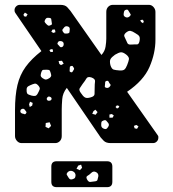

<svg xmlns="http://www.w3.org/2000/svg" viewBox="-20 -591 714 793"><path d="M69 0Q58 0 50 -9Q42 -18 42 -29V-136Q42 -197 52 -239.5Q62 -282 86 -315Q110 -348 151 -380L43 -538Q40 -542 40 -549Q40 -558 46.5 -564.5Q53 -571 62 -571H229Q249 -571 258 -561Q267 -551 271 -546L399 -364Q413 -379 416 -398.5Q419 -418 419 -431V-542Q419 -555 427 -563Q435 -571 446 -571H595Q606 -571 614 -562Q622 -553 622 -542V-427Q622 -371 597.5 -314.5Q573 -258 505 -212L631 -33Q634 -29 634 -26.5Q634 -24 634 -22Q634 -13 627.5 -6.5Q621 0 612 0H437Q418 0 408.5 -9.5Q399 -19 396 -23L256 -228Q239 -207 237 -181.5Q235 -156 235 -140V-29Q235 -16 227 -8Q219 0 208 0ZM514 -541Q511 -546 509 -549Q507 -552 501 -551Q495 -549 493.5 -546Q492 -543 491 -536Q490 -530 491.5 -526.5Q493 -523 499 -520Q509 -516 517 -525Q521 -529 519.5 -532Q518 -535 514 -541ZM94 -532 83 -539 77 -531 79 -524 88 -522ZM185 -517Q177 -518 173.5 -517Q170 -516 166 -509Q163 -503 165 -499.5Q167 -496 172 -491Q177 -486 180 -485Q183 -484 189 -487Q195 -489 194.5 -492.5Q194 -496 193 -503Q192 -509 191.5 -512.5Q191 -516 185 -517ZM574 -504 568 -510 559 -507 563 -500 571 -495ZM262 -481Q252 -485 246 -479Q241 -473 238.5 -469.5Q236 -466 240 -460Q244 -453 248.5 -452.5Q253 -452 261 -453Q267 -455 267 -459Q267 -463 268 -469Q269 -478 262 -481ZM207 -469H197L192 -460L200 -455L209 -458ZM539 -454Q527 -462 519 -463.5Q511 -465 500 -456Q490 -447 494 -439.5Q498 -432 503 -420Q506 -411 510.5 -408.5Q515 -406 524 -407Q537 -408 545 -407.5Q553 -407 556 -420Q559 -434 555.5 -440.5Q552 -447 539 -454ZM233 -421Q222 -423 219 -416Q216 -411 218 -408.5Q220 -406 224 -402Q227 -398 229.5 -396.5Q232 -395 237 -397Q244 -401 243 -411Q242 -419 233 -421ZM198 -387 191 -388 184 -384 189 -376 199 -377ZM502 -365Q488 -376 479 -375Q470 -374 455 -365Q441 -355 436.5 -347Q432 -339 436 -322Q441 -306 449.5 -303.5Q458 -301 474 -300Q488 -299 494 -304Q500 -309 505 -322Q511 -337 512.5 -346Q514 -355 502 -365ZM236 -340 222 -339 225 -327 232 -322 243 -328ZM284 -312Q282 -316 280 -318Q278 -320 273 -318Q269 -317 268.5 -314.5Q268 -312 268 -307Q268 -302 267.5 -298.5Q267 -295 272 -293Q277 -291 279 -294Q281 -297 284 -302Q288 -307 284 -312ZM188 -294Q186 -301 182 -302Q178 -303 171 -303Q163 -303 158.5 -302.5Q154 -302 151 -294Q148 -285 148 -279.5Q148 -274 156 -268Q165 -262 170.5 -262.5Q176 -263 185 -269Q192 -275 191.5 -280Q191 -285 188 -294ZM358 -271Q342 -276 337 -267Q332 -258 321 -244Q313 -233 309 -226Q305 -219 314 -207Q323 -193 331 -188.5Q339 -184 355 -189Q370 -193 370.5 -202.5Q371 -212 371 -228Q371 -244 372.5 -254.5Q374 -265 358 -271ZM431 -249Q429 -254 427 -256Q425 -258 420 -257Q415 -255 414.5 -252.5Q414 -250 414 -245Q414 -239 413 -235Q412 -231 417 -229Q427 -225 434 -234Q438 -239 436.5 -241.5Q435 -244 431 -249ZM138 -238Q130 -247 123 -245.5Q116 -244 105 -239Q95 -235 92 -230Q89 -225 90 -214Q91 -204 96 -201.5Q101 -199 111 -196Q120 -194 125.5 -195Q131 -196 136 -205Q142 -216 144 -222.5Q146 -229 138 -238ZM187 -191Q181 -194 177 -190Q171 -185 174 -179Q177 -174 184 -175Q192 -176 193 -182Q194 -188 187 -191ZM115 -166 104 -171 100 -160 103 -149 113 -155ZM473 -153 463 -156 457 -149 463 -143 469 -145ZM83 -137Q78 -144 71 -141Q64 -139 64 -131Q64 -125 72 -122Q78 -121 81 -119.5Q84 -118 87 -122Q91 -127 88.5 -129.5Q86 -132 83 -137ZM383 -128 374 -138 366 -132 361 -121 375 -117ZM442 -120 432 -118V-105H445L450 -114ZM427 -83Q422 -89 419 -92.5Q416 -96 409 -94Q400 -91 399 -86.5Q398 -82 398 -74Q398 -63 410 -59Q416 -57 419 -58.5Q422 -60 426 -66Q433 -75 427 -83ZM185 -86 169 -83 168 -67 181 -61 191 -71ZM552 -69 543 -75 533 -71 536 -61 546 -59ZM214 182Q192 182 192 160V97Q192 75 214 75H422Q444 75 444 97V160Q444 182 422 182ZM315 89 303 93 296 106 310 112 319 102ZM280 116Q267 111 258 122Q254 127 256 131Q258 135 262 141Q265 146 268 148.5Q271 151 277 150Q284 148 287.5 145.5Q291 143 292 135Q293 122 280 116ZM377 120Q366 114 357 123Q349 131 341.5 135Q334 139 339 149Q345 161 352.5 160.5Q360 160 372 158Q381 157 382.5 152Q384 147 386 138Q388 126 377 120Z"/></svg>

Font: Rubik Moonrocks
Style: Regular
Weight: 400
Designer: Hubert and Fischer, NaN
Foundry: Hubert and Fischer, NaN
Version: Version 2.200